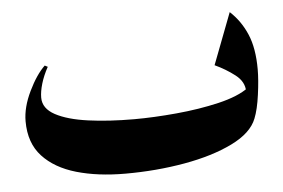

<svg xmlns="http://www.w3.org/2000/svg" viewBox="-36 -393 660 447"><g transform="rotate(-5 294.0 -169.0)"><path d="M82 -256.3Q71.3 -236.8 65.9 -218.5Q60.5 -200.2 60.5 -186Q60.5 -160.6 88.6 -145.5Q116.7 -130.4 164.8 -123.8Q212.9 -117.2 272 -117.2Q317.4 -117.2 370.8 -122.1Q424.3 -127 470.7 -137.9Q517.1 -148.9 541.5 -167L537.1 -158.7Q537.1 -181.6 515.9 -198Q494.6 -214.4 469.2 -226.1L515.1 -346.2Q540.5 -322.8 554.4 -290Q568.4 -257.3 568.4 -208Q568.4 -183.1 563.7 -148.9Q559.1 -114.7 550.8 -94.2Q538.1 -61.5 491.7 -38.8Q445.3 -16.1 379.2 -4.4Q313 7.3 240.7 7.3Q176.3 7.3 126.5 -7.1Q76.7 -21.5 48.1 -52.5Q19.5 -83.5 19.5 -134.3Q19.5 -167 37.4 -203.9Q55.2 -240.7 75.2 -259.8Z"/></g></svg>

Font: Lateef
Style: Bold
Weight: 700
Designer: SIL International
Foundry: SIL International
Version: Version 4.200